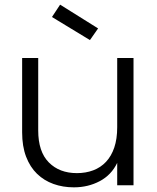

<svg xmlns="http://www.w3.org/2000/svg" viewBox="-20 -795 673 824"><path d="M553 0H483V-96Q458 -44 408 -17.5Q358 9 297 9Q250 9 209.5 -5.5Q169 -20 139 -49Q109 -78 92 -122.5Q75 -167 75 -227V-546H144V-235Q144 -144 189.5 -98Q235 -52 310 -52Q348 -52 380 -64Q412 -76 435 -100.5Q458 -125 470.5 -162Q483 -199 483 -249V-546H553ZM238 -775 401 -673 366 -623 203 -722Z"/></svg>

Font: SVN-Poppins Light
Style: Regular
Weight: 300
Designer: Ninad Kale (Devanagari), Jonny Pinhorn (Latin)
Foundry: Indian Type Foundry
Version: Version 3.002 2017; ttfautohint (v1.8.3)